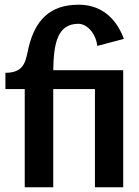

<svg xmlns="http://www.w3.org/2000/svg" viewBox="-20 -795 591 815"><path d="M314 -775C188 -775 129 -705 102 -596C89 -544 90 -486 3 -486V-417H85V0H206V-417H383V0H503V-497H206C208 -610 223 -694 313 -694C346 -694 386 -658 393 -600L506 -630C466 -736 393 -775 314 -775Z"/></svg>

Font: Rosario
Style: Bold
Weight: 700
Designer: Hector Gatti
Foundry: Omnibus Type
Version: Version 1.100